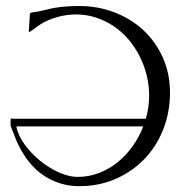

<svg xmlns="http://www.w3.org/2000/svg" viewBox="-20 -618 611 648"><path d="M15.6 -205.1Q15.6 -208 15.9 -211.2Q16.1 -214.4 16.1 -217.3L17.6 -220.7L18.1 -217.3H472.2Q483.4 -256.3 483.4 -295.9Q483.4 -330.1 475.1 -363.8Q466.8 -397.5 451.4 -428Q436 -458.5 414.1 -484.4Q392.1 -510.3 364.5 -529.1Q336.9 -547.9 304.4 -558.6Q272 -569.3 235.8 -569.3Q221.2 -569.3 205.3 -567.1Q189.5 -564.9 173.6 -560.5Q157.7 -556.2 143.1 -549.8Q128.4 -543.5 116.2 -535.6Q106.4 -529.3 97.4 -522.2Q88.4 -515.1 78.1 -509.3L77.1 -511.7L81.1 -573.2Q82 -573.7 83.3 -574.5Q84.5 -575.2 85 -575.2Q92.3 -577.1 99.9 -577.9Q107.4 -578.6 115.2 -580.6Q126.5 -583 137.7 -585.7Q148.9 -588.4 160.2 -590.8Q182.1 -594.7 203.9 -596.2Q225.6 -597.7 247.6 -597.7Q310.5 -597.7 366.5 -576.2Q422.4 -554.7 463.9 -516.1Q505.4 -477.5 529.5 -423.8Q553.7 -370.1 553.7 -305.2Q553.7 -239.3 531 -181.6Q508.3 -124 467.5 -81.5Q426.8 -39.1 370.6 -14.4Q314.5 10.3 247.6 10.3Q212.4 10.3 181.9 0.5Q151.4 -9.3 125.7 -26.9Q100.1 -44.4 79.6 -69.6Q59.1 -94.7 43.9 -125.5Q35.6 -141.6 29.5 -158.2Q23.4 -174.8 16.6 -191.4H16.1Q16.1 -194.8 15.9 -198.2Q15.6 -201.7 15.6 -205.1ZM242.2 -21Q280.8 -21 315.4 -34.7Q350.1 -48.3 378.4 -71.5Q406.7 -94.7 428.5 -125.7Q450.2 -156.7 463.4 -191.4H35.2Q38.6 -171.9 49.8 -151.6Q61 -131.3 77.4 -112.3Q93.8 -93.3 114 -76.7Q134.3 -60.1 156.2 -47.6Q178.2 -35.2 200.2 -28.1Q222.2 -21 242.2 -21Z"/></svg>

Font: CAT Linz
Style: Regular
Weight: 400
Designer: Peter Wiegel
Foundry: Peter Wiegel
Version: Version 1.08